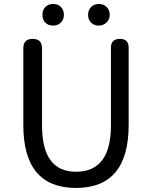

<svg xmlns="http://www.w3.org/2000/svg" viewBox="-20 -928 761 961"><path d="M535.2 -299.8V-689.5Q535.2 -733.4 580.1 -733.4Q624 -733.4 624 -689.5V-302.7Q624 12.7 360.4 12.7Q96.7 12.7 96.7 -302.7V-686.5Q96.7 -733.4 143.6 -733.4Q190.4 -733.4 190.4 -686.5V-299.8Q190.4 -68.4 360.4 -68.4Q535.2 -68.4 535.2 -299.8ZM299.8 -853.5Q299.8 -830.1 284.7 -814.9Q269.5 -799.8 246.1 -799.8Q221.7 -799.8 207 -814.5Q192.4 -829.1 192.4 -853.5Q192.4 -877.9 207 -893.1Q221.7 -908.2 246.1 -908.2Q270.5 -908.2 285.2 -893.1Q299.8 -877.9 299.8 -853.5ZM529.3 -853.5Q529.3 -831.1 513.2 -815.4Q497.1 -799.8 474.6 -799.8Q451.2 -799.8 436 -814.5Q420.9 -829.1 420.9 -853.5Q420.9 -877.9 436 -893.1Q451.2 -908.2 474.6 -908.2Q498 -908.2 513.7 -893.1Q529.3 -877.9 529.3 -853.5Z"/></svg>

Font: GenSenMaruGothic TW TTF Regular
Style: Regular
Weight: 400
Version: Version 1.301